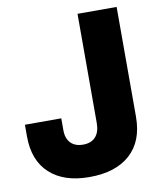

<svg xmlns="http://www.w3.org/2000/svg" viewBox="-83 -794 725 871"><g transform="rotate(-10 279.5 -358.5)"><path d="M258.8 11.2Q141.6 11.2 76.4 -48.8Q11.2 -108.9 11.2 -219.2V-273.4H178.7V-217.8Q178.7 -180.2 199.2 -159.4Q219.7 -138.7 255.9 -138.7Q293.5 -138.7 313.5 -160.9Q333.5 -183.1 333.5 -225.1V-727.5H513.7V-221.7Q513.7 -109.4 447 -49.1Q380.4 11.2 258.8 11.2Z"/></g></svg>

Font: Inter Display Extra Bold
Style: Regular
Weight: 800
Designer: Rasmus Andersson
Foundry: rsms
Version: Version 4.000;git-4fc901f